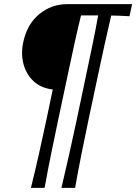

<svg xmlns="http://www.w3.org/2000/svg" viewBox="-20 -733 658 928"><path d="M129.5 175Q151.5 87 169.2 6.5Q187 -74 204.5 -155L235 -300.5Q178.5 -307 142.8 -340Q107 -373 93.8 -422.8Q80.5 -472.5 92 -527.5Q110.5 -616 169.5 -664.5Q228.5 -713 305.5 -713H618.5L606 -654.5Q583.5 -656 561.2 -656.8Q539 -657.5 517.5 -658Q500.5 -586 485.8 -518.8Q471 -451.5 456.5 -383L408 -155Q391 -74 374.8 6.5Q358.5 87 343 175H277Q298 87 315.8 6.5Q333.5 -74 351 -155L399 -383Q413.5 -451.5 427.5 -519Q441.5 -586.5 454.5 -658.5Q445.5 -658.5 434.5 -658.5H371.5Q354 -586.5 339.2 -519Q324.5 -451.5 310 -383L261.5 -155Q244.5 -74 228 6.5Q211.5 87 195.5 175Z"/></svg>

Font: Commissioner Flair
Style: Italic
Weight: 400
Italic angle: -12°
Designer: Kostas Bartsokas
Foundry: Kostas Bartsokas
Version: Version 1.000; ttfautohint (v1.8.3)